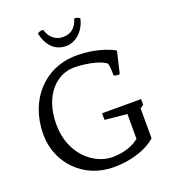

<svg xmlns="http://www.w3.org/2000/svg" viewBox="-171 -1088 1090 1229"><g transform="rotate(-20 374.0 -473.5)"><path d="M38.1 -332.5C38.1 -139.2 186.5 17.6 390.1 17.6C591.3 17.6 680.7 -73.7 680.7 -73.7V-278.3L703.6 -293V-332.5H438V-287.6L588.9 -272.5V-103.5C555.2 -75.2 493.7 -45.9 405.8 -45.9C281.7 -45.9 138.2 -161.1 138.2 -364.7C138.2 -564.9 252 -669.4 367.7 -669.4C466.8 -669.4 566.4 -640.1 584 -615.2C590.3 -590.3 590.3 -534.7 590.3 -534.7C590.3 -534.7 606.9 -525.4 629.9 -528.8L665 -677.2C654.3 -684.1 561 -736.8 408.2 -736.3C191.9 -735.8 38.1 -567.4 38.1 -332.5ZM371.1 -815.4C448.2 -815.4 503.4 -887.7 515.1 -950.2C515.1 -950.2 504.4 -964.8 478 -963.4C460.4 -905.3 426.3 -876.5 371.1 -876.5C316.9 -876.5 280.3 -913.1 266.1 -963.4C266.1 -963.4 243.2 -966.8 226.6 -952.1C242.2 -880.9 283.7 -815.4 371.1 -815.4Z"/></g></svg>

Font: Trykker
Style: Regular
Weight: 400
Designer: Magnus Gaarde
Foundry: Magnus Gaarde
Version: Version 1.001